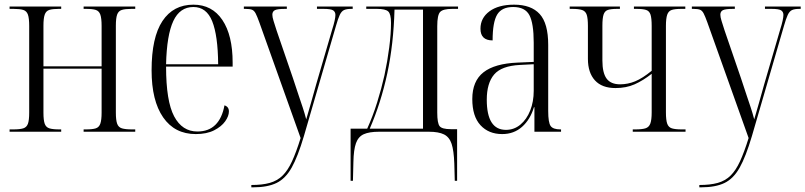

<svg xmlns="http://www.w3.org/2000/svg" viewBox="-20 -564 3448 822"><path d="M21 0V-10H37Q65 -10 79.5 -14.5Q94 -19 99.5 -34Q105 -49 105 -82V-453Q105 -486 99.5 -501.5Q94 -517 79.5 -521.5Q65 -526 38 -526H21V-536H242V-526H231Q205 -526 191 -521.5Q177 -517 171.5 -501.5Q166 -486 166 -454V-280H415V-453Q415 -486 409.5 -501.5Q404 -517 390 -521.5Q376 -526 349 -526H338V-536H559V-526H543Q516 -526 501.5 -521.5Q487 -517 481.5 -501.5Q476 -486 476 -454V-82Q476 -50 481.5 -34.5Q487 -19 502 -14.5Q517 -10 545 -10H559V0H338V-10H348Q376 -10 390 -14.5Q404 -19 409.5 -34.5Q415 -50 415 -82V-270H166V-82Q166 -49 171.5 -34Q177 -19 191.5 -14.5Q206 -10 234 -10H242V0Z M818 10Q728 10 678.5 -61.5Q629 -133 629 -263Q629 -404 675.5 -474Q722 -544 808 -544Q888 -544 932 -478.5Q976 -413 976 -296V-279H691Q691 -131 725.5 -66Q760 -1 825 -1Q873 -1 902 -29.5Q931 -58 941 -113Q960 -107 960 -87Q960 -67 944 -44.5Q928 -22 896.5 -6Q865 10 818 10ZM914 -289Q913 -412 888.5 -473Q864 -534 808 -534Q750 -534 722 -474Q694 -414 691 -289Z M1056 228Q1103 228 1135 219Q1167 210 1189.5 188Q1212 166 1230 127Q1248 88 1267 27L1090 -469Q1081 -494 1074.5 -506.5Q1068 -519 1058.5 -522.5Q1049 -526 1030 -526H1024V-536H1208V-526H1201Q1168 -526 1157 -520.5Q1146 -515 1146 -501Q1146 -491 1151 -475Q1156 -459 1164 -434L1234 -230Q1248 -187 1258 -157.5Q1268 -128 1276 -104Q1284 -80 1291 -53Q1300 -82 1311 -122Q1322 -162 1334 -204L1402 -437Q1409 -459 1412.5 -475Q1416 -491 1416 -500Q1416 -513 1406.5 -519.5Q1397 -526 1365 -526H1337V-536H1490V-526H1484Q1464 -526 1453 -521Q1442 -516 1434.5 -500Q1427 -484 1418 -452L1281 19Q1255 107 1228.5 154Q1202 201 1163.5 219.5Q1125 238 1064 238H1056Z M1481 210V-13H1552Q1576 -66 1594.5 -125Q1613 -184 1626 -242Q1639 -303 1646.5 -361.5Q1654 -420 1654 -466Q1654 -504 1642 -515Q1630 -526 1594 -526H1548V-536H1941V-526H1916Q1877 -526 1864.5 -513Q1852 -500 1852 -452V-82Q1852 -37 1862 -24Q1872 -11 1910 -11H1937V210H1927L1925 136Q1923 81 1913.5 52Q1904 23 1881 11.5Q1858 0 1816 0H1603Q1561 0 1537.5 10.5Q1514 21 1504 49Q1494 77 1493 130L1491 210ZM1563 -13H1791V-523H1669Q1665 -375 1638 -249.5Q1611 -124 1563 -13Z M2130 10Q2072 10 2037 -28Q2002 -66 2002 -140Q2002 -217 2050 -254.5Q2098 -292 2196 -296L2265 -299V-381Q2265 -464 2246.5 -499Q2228 -534 2177 -534Q2128 -534 2108.5 -501.5Q2089 -469 2089 -391Q2037 -391 2037 -441Q2037 -487 2075.5 -515.5Q2114 -544 2181 -544Q2254 -544 2290.5 -504Q2327 -464 2327 -372V-89Q2327 -39 2337.5 -24.5Q2348 -10 2379 -10H2382V0H2268V-105H2266Q2250 -52 2215 -21Q2180 10 2130 10ZM2146 -8Q2181 -8 2208 -30.5Q2235 -53 2250 -91Q2265 -129 2265 -175V-289L2206 -286Q2127 -282 2095.5 -245Q2064 -208 2064 -137Q2064 -8 2146 -8Z M2689 0V-10H2700Q2728 -10 2743 -14.5Q2758 -19 2764 -34.5Q2770 -50 2770 -83V-248Q2733 -219 2697 -203Q2661 -187 2615 -187Q2557 -187 2527 -220Q2497 -253 2497 -312V-453Q2497 -485 2492 -500.5Q2487 -516 2472.5 -521Q2458 -526 2430 -526H2419V-536H2634V-526H2622Q2596 -526 2582.5 -521.5Q2569 -517 2564 -501.5Q2559 -486 2559 -454V-305Q2559 -252 2577 -227.5Q2595 -203 2635 -203Q2668 -203 2699.5 -216Q2731 -229 2770 -261V-453Q2770 -486 2765 -501.5Q2760 -517 2746 -521.5Q2732 -526 2705 -526H2694V-536H2914V-526H2897Q2870 -526 2856 -521.5Q2842 -517 2836.5 -501Q2831 -485 2831 -453V-83Q2831 -50 2836.5 -34.5Q2842 -19 2856.5 -14.5Q2871 -10 2898 -10H2915V0Z M2974 228Q3021 228 3053 219Q3085 210 3107.5 188Q3130 166 3148 127Q3166 88 3185 27L3008 -469Q2999 -494 2992.5 -506.5Q2986 -519 2976.5 -522.5Q2967 -526 2948 -526H2942V-536H3126V-526H3119Q3086 -526 3075 -520.5Q3064 -515 3064 -501Q3064 -491 3069 -475Q3074 -459 3082 -434L3152 -230Q3166 -187 3176 -157.5Q3186 -128 3194 -104Q3202 -80 3209 -53Q3218 -82 3229 -122Q3240 -162 3252 -204L3320 -437Q3327 -459 3330.5 -475Q3334 -491 3334 -500Q3334 -513 3324.5 -519.5Q3315 -526 3283 -526H3255V-536H3408V-526H3402Q3382 -526 3371 -521Q3360 -516 3352.5 -500Q3345 -484 3336 -452L3199 19Q3173 107 3146.5 154Q3120 201 3081.5 219.5Q3043 238 2982 238H2974Z"/></svg>

Font: Noto Serif Display Condensed Light
Style: Regular
Weight: 300
Width: 3
Designer: Monotype Design Team
Foundry: Monotype Imaging Inc.
Version: Version 2.009